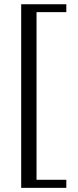

<svg xmlns="http://www.w3.org/2000/svg" viewBox="-20 -698 373 916"><path d="M81.1 198.2V-677.7H296.4V-640.1H154.3V159.7H296.4V198.2Z"/></svg>

Font: Doulos SIL Cyr
Style: Regular
Weight: 400
Designer: Walt Agee, Victor Gaultney, Peter Martin, Debbi Hosken, Becca Hirsbrunner
Foundry: SIL International
Version: Version 5.000